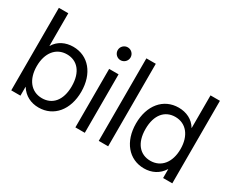

<svg xmlns="http://www.w3.org/2000/svg" viewBox="-109 -1093 1760 1466"><g transform="rotate(30 771.5 -359.5)"><path d="M306.6 9.8C440.9 9.8 530.3 -99.1 530.3 -257.8C530.3 -417 440.9 -525.4 306.6 -525.4C239.7 -525.4 178.7 -497.1 145.5 -439.5H144.5V-727.5H61.5V0H142.6V-78.1H143.6C180.7 -18.6 239.7 9.8 306.6 9.8ZM293.9 -64.9C198.2 -64.9 137.7 -141.1 137.7 -257.8C137.7 -374.5 198.2 -451.2 293.9 -451.2C383.3 -451.2 446.3 -384.3 446.3 -257.8C446.3 -131.3 383.3 -64.9 293.9 -64.9Z M627 0H710V-515.6H627ZM668.5 -616.2C699.7 -616.2 725.1 -641.6 725.1 -672.9C725.1 -704.1 699.7 -729.5 668.5 -729.5C637.2 -729.5 611.8 -704.1 611.8 -672.9C611.8 -641.6 637.2 -616.2 668.5 -616.2Z M916 -727.5H833V0H916Z M1236.3 9.8C1303.2 9.8 1362.3 -18.6 1399.4 -78.1H1400.4V0H1481.4V-727.5H1398.4V-439.5H1397.5C1364.3 -497.1 1303.2 -525.4 1236.3 -525.4C1102.1 -525.4 1012.7 -417 1012.7 -257.8C1012.7 -99.1 1102.1 9.8 1236.3 9.8ZM1249 -64.9C1159.7 -64.9 1096.7 -131.3 1096.7 -257.8C1096.7 -384.3 1159.7 -451.2 1249 -451.2C1344.7 -451.2 1405.3 -374.5 1405.3 -257.8C1405.3 -141.1 1344.7 -64.9 1249 -64.9Z"/></g></svg>

Font: Raveo Display Display
Style: Regular
Weight: 400
Designer: Jakub Foglar, Rasmus Andersson (Inter)
Foundry: Jakubfoglar.com
Version: Version 1.100;Glyphs 3.2.3 (3260)